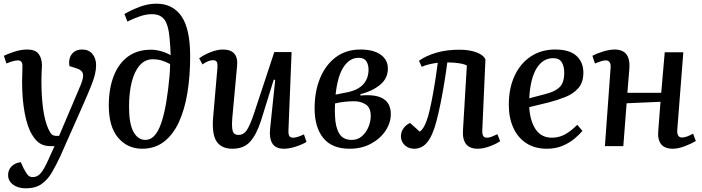

<svg xmlns="http://www.w3.org/2000/svg" viewBox="-20 -794 3813 1043"><path d="M307 56Q285 103 262 142.5Q239 182 206 205.5Q173 229 120 229Q78 229 51 209Q24 189 24 157Q24 129 42.5 110Q61 91 93 87L108 120Q123 148 132 158Q141 168 159 168Q183 168 201.5 146.5Q220 125 243 73L276 0H257Q221 0 197.5 -14.5Q174 -29 155 -61Q129 -102 114.5 -178Q100 -254 100 -349Q100 -366 101 -393Q102 -420 102 -436Q102 -466 77 -466Q65 -466 46.5 -460.5Q28 -455 15 -449L1 -491Q19 -500 56 -512.5Q93 -525 128 -525Q172 -525 190 -501Q208 -477 208 -438Q207 -421 206 -400.5Q205 -380 205 -355Q205 -271 214 -204.5Q223 -138 242 -95Q253 -71 262 -63.5Q271 -56 285 -56H301L419 -334Q435 -373 430.5 -393Q426 -413 398 -422L357 -435Q351 -475 370 -500Q389 -525 427 -525Q462 -525 482 -501Q502 -477 502 -440Q502 -415 495.5 -388.5Q489 -362 473.5 -323.5Q458 -285 432 -226Z M656 -718Q694 -740 739 -757Q784 -774 831 -774Q918 -774 965.5 -706Q1013 -638 1013 -488Q1013 -381 998 -289.5Q983 -198 951.5 -130Q920 -62 870.5 -24Q821 14 752 14Q673 14 622 -45.5Q571 -105 571 -221Q571 -312 597.5 -380.5Q624 -449 675 -486.5Q726 -524 800 -524Q828 -524 858 -515Q888 -506 907 -494Q906 -518 905 -539Q904 -560 902 -578Q896 -657 873.5 -687Q851 -717 806 -717Q774 -717 740.5 -705.5Q707 -694 672 -677ZM770 -34Q817 -34 846.5 -101.5Q876 -169 893 -307Q898 -346 901 -381.5Q904 -417 904 -446Q880 -459 858 -465.5Q836 -472 809 -472Q768 -472 739 -439Q710 -406 695.5 -348Q681 -290 681 -213Q681 -122 705 -78Q729 -34 770 -34Z M1062 -477Q1085 -495 1122.5 -510Q1160 -525 1190 -525Q1276 -525 1268 -437L1242 -155Q1238 -105 1244 -83Q1250 -61 1276 -61Q1302 -61 1319 -84.5Q1336 -108 1358 -172L1470 -511H1564L1547 -87Q1546 -65 1551.5 -55.5Q1557 -46 1572 -46Q1584 -46 1599 -51Q1614 -56 1631 -64L1645 -23Q1622 -9 1586.5 2.5Q1551 14 1524 14Q1478 14 1460 -14Q1442 -42 1447 -92L1475 -360L1467 -361L1398 -139Q1373 -62 1338.5 -24Q1304 14 1243 14Q1182 14 1156 -26.5Q1130 -67 1138 -159L1161 -424Q1163 -449 1157.5 -458Q1152 -467 1137 -467Q1124 -467 1108.5 -460.5Q1093 -454 1080 -444Z M1879 14Q1783 14 1736 -44.5Q1689 -103 1689 -205Q1689 -298 1719 -370Q1749 -442 1804.5 -483.5Q1860 -525 1938 -525Q2009 -525 2048 -497Q2087 -469 2087 -422Q2087 -368 2045 -333.5Q2003 -299 1938 -282V-275Q2103 -291 2103 -174Q2103 -127 2074.5 -84Q2046 -41 1995.5 -13.5Q1945 14 1879 14ZM1803 -280 1873 -294Q1929 -307 1955.5 -338.5Q1982 -370 1982 -416Q1982 -443 1970 -461.5Q1958 -480 1928 -480Q1880 -480 1847 -431Q1814 -382 1803 -280ZM1891 -34Q1923 -34 1946 -54Q1969 -74 1981.5 -104Q1994 -134 1994 -164Q1994 -209 1967 -226.5Q1940 -244 1904 -244Q1878 -244 1851 -241Q1824 -238 1800 -232Q1798 -195 1800 -162Q1802 -104 1822.5 -69Q1843 -34 1891 -34Z M2256 -464Q2294 -491 2349.5 -507.5Q2405 -524 2475 -524Q2530 -524 2568.5 -509.5Q2607 -495 2617 -471L2600 -88Q2599 -67 2604.5 -56.5Q2610 -46 2625 -46Q2637 -46 2650 -51Q2663 -56 2682 -65L2697 -27Q2675 -12 2640 1Q2605 14 2575 14Q2489 14 2495 -86L2516 -438Q2503 -446 2473 -450.5Q2443 -455 2410 -455Q2403 -402 2393.5 -344Q2384 -286 2373 -231.5Q2362 -177 2351 -136Q2331 -59 2302 -22.5Q2273 14 2230 14Q2199 14 2178.5 -5.5Q2158 -25 2158 -54Q2158 -77 2172 -97Q2186 -117 2208 -126L2260 -79Q2286 -95 2306 -164Q2314 -192 2323.5 -239Q2333 -286 2342 -342Q2351 -398 2358 -453Q2339 -451 2313 -445Q2287 -439 2271 -431Z M2996 -525Q3074 -525 3111.5 -490.5Q3149 -456 3149 -400Q3149 -346 3121.5 -315Q3094 -284 3051 -267Q3008 -250 2962 -238L2855 -212Q2859 -138 2889.5 -92Q2920 -46 2978 -46Q3015 -46 3047.5 -63Q3080 -80 3116 -116L3144 -83Q3130 -66 3103.5 -43Q3077 -20 3038.5 -3Q3000 14 2951 14Q2885 14 2838.5 -16.5Q2792 -47 2768 -101Q2744 -155 2744 -225Q2744 -314 2775 -381.5Q2806 -449 2863 -487Q2920 -525 2996 -525ZM3045 -399Q3045 -434 3031.5 -456Q3018 -478 2985 -478Q2929 -478 2895 -423Q2861 -368 2855 -260L2946 -284Q2996 -297 3020.5 -321Q3045 -345 3045 -399Z M3568 -241 3384 -233 3366 0H3266L3297 -426Q3300 -466 3270 -466Q3252 -466 3212 -449L3198 -491Q3218 -502 3254 -513.5Q3290 -525 3319 -525Q3406 -525 3399 -422Q3396 -388 3393.5 -355.5Q3391 -323 3388 -290H3572L3591 -510H3692L3659 -87Q3657 -47 3685 -47Q3697 -47 3712 -52.5Q3727 -58 3745 -68L3760 -28Q3737 -14 3700.5 0Q3664 14 3635 14Q3547 14 3556 -85Z"/></svg>

Font: Literata 36pt Medium
Style: Italic
Weight: 500
Italic angle: -2°
Designer: Latin by Veronika Burian and Jose Scaglione. Greek by Irene Vlachou. Cyrillic by Vera Evstafieva
Foundry: TypeTogether
Version: Version 3.002